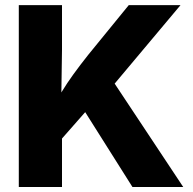

<svg xmlns="http://www.w3.org/2000/svg" viewBox="-20 -748 773 768"><path d="M184.1 -144V-305.2Q206.1 -346.2 227.1 -380.9Q248 -415.5 273.7 -450.9Q299.3 -486.3 333 -528.8L495.1 -727.5H702.1L396.5 -363.3L381.3 -368.2ZM55.2 0V-727.5H228V-548.8L225.1 -352.1L228 -268.1V0ZM509.8 0 313.5 -311 421.4 -439.5 712.9 0Z"/></svg>

Font: Inter 17pt ExtraBold
Style: Regular
Weight: 800
Version: Version 4.001;git-66647c0bb